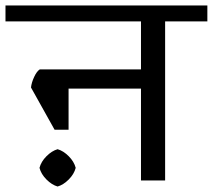

<svg xmlns="http://www.w3.org/2000/svg" viewBox="-42 -658 776 700"><path d="M714 -580H560V0H472V-335H208V-185H157L71 -339Q73 -357 82.5 -377.5Q92 -398 103 -405H472V-580H-22V-638H714ZM234 -46Q228 -23 208.5 -3.5Q189 16 168 22Q147 16 127.5 -3.5Q108 -23 102 -46Q108 -69 127.5 -88.5Q147 -108 168 -114Q189 -108 208.5 -88.5Q228 -69 234 -46Z"/></svg>

Font: Amiko
Style: Regular
Weight: 400
Designer: Pablo Impallari, Rodrigo Fuenzalida, Andres Torresi
Foundry: Impallari Type
Version: Version 1.001; ttfautohint (v1.3)